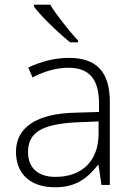

<svg xmlns="http://www.w3.org/2000/svg" viewBox="-20 -786 570 816"><path d="M311.5 -613.8C266.1 -663.1 210.9 -734.9 193.8 -766.1H124.5V-757.8C146 -727.1 215.3 -657.2 277.8 -606H311.5ZM446.8 0V-353C446.8 -481.4 389.6 -540 272.9 -540C215.8 -540 158.2 -526.4 100.1 -499L118.2 -457C170.9 -484.4 221.7 -498 271 -498C362.3 -498 400.9 -446.3 400.9 -345.2V-310.1L299.8 -307.1C136.2 -303.7 47.9 -244.6 47.9 -141.1C47.9 -46.9 108.9 9.8 212.9 9.8C289.6 9.8 341.8 -15.6 395 -84H398.9L411.1 0ZM215.8 -34.2C141.6 -34.2 99.1 -72.8 99.1 -139.2C99.1 -222.7 157.2 -258.8 306.2 -266.1L398.9 -270V-217.8C398.9 -102.5 329.1 -34.2 215.8 -34.2Z"/></svg>

Font: Open Sans 300
Style: Regular
Weight: 300
Foundry: Ascender Corporation
Version: Version 1.100;PS 001.100;hotconv 1.0.88;makeotf.lib2.5.64775